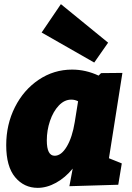

<svg xmlns="http://www.w3.org/2000/svg" viewBox="-20 -892 637 927"><path d="M571 -540 506 -128 568 -103 551 0 315 7 331 -78Q295 -34 250.5 -9.5Q206 15 162 15Q96 15 53 -36.5Q10 -88 10 -191Q10 -291 52 -374.5Q94 -458 167 -507Q240 -556 328 -556Q394 -556 456 -527L468 -539ZM341 -303 357 -403Q342 -411 324 -411Q291 -411 264 -382.5Q237 -354 221.5 -308.5Q206 -263 206 -214Q206 -140 244 -140Q276 -140 302.5 -184.5Q329 -229 341 -303ZM181 -735 274 -872 502 -686 435 -590Z"/></svg>

Font: Bitter Pro Black
Style: Italic
Weight: 900
Italic angle: -9°
Designer: Sol Matas, and Bitter project Authors
Foundry: Sol Matas
Version: Version 1.010